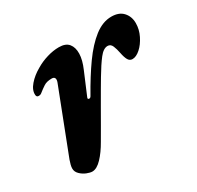

<svg xmlns="http://www.w3.org/2000/svg" viewBox="-106 -555 707 690"><g transform="rotate(-30 247.5 -210.0)"><path d="M93.6 14.5Q84.5 14.5 70.7 9Q56.9 3.4 46.4 -7Q35.8 -17.4 35.8 -30.8Q35.8 -37.9 37.8 -45.7Q39.8 -53.5 43.2 -63.5L144.3 -324.8Q148.4 -335.4 145.9 -341.8Q143.3 -348.3 133.3 -348.3Q112.8 -348.3 100.5 -340.3Q88.2 -332.3 73.9 -320.9Q68.7 -316.9 61.1 -317.4Q53.6 -317.8 52.8 -326.5Q51.1 -346.8 69.3 -367.8Q87.4 -388.9 115.2 -404.5Q137 -417.6 162.6 -425.2Q188.1 -432.9 211.8 -432.9Q239.8 -432.9 252.2 -417.6Q264.7 -402.4 264.1 -376.4Q263.5 -350.5 249 -317.2L210.6 -226.3Q207.4 -219.3 213.1 -218.2Q218.8 -217 222.6 -223.6Q257.7 -286.1 291.2 -333.1Q324.7 -380 359.3 -406.9Q393.9 -433.8 430 -433.8Q461.8 -433.8 478.4 -415.5Q495.1 -397.2 495.1 -369.8Q495.1 -343.6 482.8 -318.9Q470.6 -294.1 453.4 -278.8Q436.1 -263.4 420.5 -263.4Q409.2 -263.4 403.2 -273.7Q397.1 -284 393 -305Q389.7 -322.4 384.1 -335.8Q378.4 -349.3 365.8 -349.3Q348.4 -349.3 330.7 -326.4Q313 -303.6 289.6 -264.2Q281.9 -251.7 267.6 -226.9Q253.3 -202.1 236 -172.3Q218.8 -142.4 202.1 -113.2Q185.4 -84 172.8 -62.7Q154 -29.5 133.1 -7.5Q112.2 14.5 93.6 14.5Z"/></g></svg>

Font: EB Garamond
Style: Italic
Weight: 400
Italic angle: -17.2°
Designer: Georg Duffner and Octavio Pardo
Foundry: Georg Duffner
Version: Version 1.001